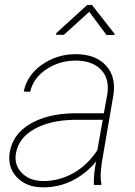

<svg xmlns="http://www.w3.org/2000/svg" viewBox="-20 -761 557 790"><path d="M366.2 0Q364.7 -43 375.5 -96.7Q334.5 -46.4 278.1 -18.1Q221.7 10.3 155.8 9.8Q89.4 9.8 49.8 -31.2Q10.3 -72.3 20 -133.8Q32.2 -208.5 102.8 -250.5Q173.3 -292.5 281.7 -294.9H407.2L421.4 -372.1Q431.6 -437 395.5 -474.4Q359.4 -511.7 291.5 -511.7Q225.1 -511.7 171.4 -476.3Q117.7 -440.9 104 -383.3L77.6 -384.3Q91.3 -452.1 152.8 -495.1Q214.4 -538.1 291.5 -538.1Q372.1 -538.1 415 -492.4Q458 -446.8 446.8 -371.1L398.4 -88.9L395 -55.7Q392.6 -29.8 397 -4.4L396.5 0ZM155.3 -16.1Q220.7 -15.1 279.8 -47.6Q338.9 -80.1 380.4 -142.6L402.8 -268.1H284.7Q186 -266.1 121.8 -230.2Q57.6 -194.3 45.9 -131.8Q37.1 -83.5 69.1 -50.3Q101.1 -17.1 155.3 -16.1ZM451.2 -622.1 450.7 -617.2 418.5 -616.7 347.2 -712.4 242.7 -617.7H210.9L211.4 -624.5L338.9 -740.7H358.4Z"/></svg>

Font: Roboto Thin
Style: Italic
Weight: 250
Italic angle: -12°
Designer: Google
Version: Version 2.134; 2016